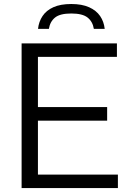

<svg xmlns="http://www.w3.org/2000/svg" viewBox="-20 -962 666 982"><path d="M90.5 0V-740H578V-671H174V-69H583V0ZM138.5 -345V-414.5H528V-345ZM174.5 -814.5Q178.5 -851.5 197.8 -880.2Q217 -909 253.2 -925.2Q289.5 -941.5 344.5 -941.5Q399 -941.5 435.8 -925Q472.5 -908.5 492 -880Q511.5 -851.5 515.5 -814.5H460Q454 -851.5 428 -872.2Q402 -893 344.5 -893Q287 -893 261.5 -872.2Q236 -851.5 230 -814.5Z"/></svg>

Font: Encode Sans SemiExpanded
Style: Regular
Weight: 400
Width: 6
Designer: Multiple Designers
Foundry: Impallari Type
Version: Version 3.002